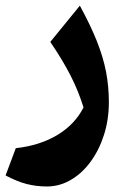

<svg xmlns="http://www.w3.org/2000/svg" viewBox="-20 -386 456 688"><path d="M370.1 -20Q370.1 42 352.8 96.7Q335.4 151.4 304.9 193.1Q274.4 234.9 234.1 258.5Q193.8 282.2 147.9 282.2Q109.4 282.2 75 273.2Q40.5 264.2 0 242.7L36.6 145Q123.5 135.3 186 97.4Q248.5 59.6 279.3 -1Q261.2 -59.6 232.7 -115.5Q204.1 -171.4 160.2 -235.8L266.1 -365.7Q303.7 -296.9 326.7 -239.5Q349.6 -182.1 359.9 -129.2Q370.1 -76.2 370.1 -20Z"/></svg>

Font: Pinar-DS2-FD Bold
Style: Regular
Weight: 700
Designer: Amin Abedi
Version: Version 3.000